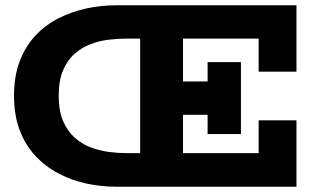

<svg xmlns="http://www.w3.org/2000/svg" viewBox="-20 -706 1207 726"><path d="M418 0Q362 0 306.5 -12Q251 -24 201.5 -50Q152 -76 114 -116.5Q76 -157 54.5 -213.5Q33 -270 33 -344Q33 -418 54.5 -474.5Q76 -531 114 -571.5Q152 -612 201.5 -637Q251 -662 306.5 -674Q362 -686 418 -686H1101V-435H958V-560H458Q427 -560 392 -556Q357 -552 323.5 -539.5Q290 -527 262.5 -503Q235 -479 218.5 -440.5Q202 -402 202 -344Q202 -287 218.5 -248.5Q235 -210 262.5 -185.5Q290 -161 323.5 -148.5Q357 -136 392 -131.5Q427 -127 458 -127H958V-251H1101V0ZM510 -70V-605H672V-70ZM569 -272V-398H837V-272ZM765 -199V-471H891V-199Z"/></svg>

Font: BioRhyme ExtraBold ExtraBold
Style: Regular
Weight: 800
Version: Version 1.600;gftools[0.9.33]